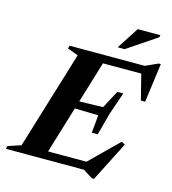

<svg xmlns="http://www.w3.org/2000/svg" viewBox="-167 -990 1015 1133"><g transform="rotate(15 341.0 -424.0)"><path d="M231 -642.5 165.5 -667 170.5 -685H402.5L194 0H-35.5L-30.5 -18L48.5 -44.5ZM617 -653 652.5 -635.5H302L319 -685H629.5L705.5 -719.5H718.5L686.5 -481H660.5ZM499 36.5 442 0H109.5L127 -49.5H491.5L428 -34L614.5 -217.5L636 -205.5L513 36.5ZM466 -223H429.5L440 -332L227.5 -337L241.5 -380.5L455 -386L513 -495H549.5L502.5 -358.5ZM447 -749.5 533.5 -883.5H672L669 -870.5L489.5 -749.5Z"/></g></svg>

Font: Newsreader 36pt
Style: Bold Italic
Weight: 700
Italic angle: -17°
Designer: Hugues Gentile
Foundry: Production Type
Version: Version 1.003